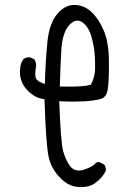

<svg xmlns="http://www.w3.org/2000/svg" viewBox="-20 -762 540 771"><path d="M260.3 -414.1Q245.1 -414.1 220.2 -414.6Q222.2 -489.7 226.1 -559.1Q230 -628.4 255.9 -658.7Q273.4 -679.2 291 -679.2Q302.2 -679.2 313 -670.9Q336.4 -652.3 346.7 -616.5Q356.9 -580.6 359.9 -546.9Q361.8 -521.5 361.8 -506.1Q361.8 -490.7 361.8 -483.9Q361.8 -477.1 360.8 -470.9Q359.9 -464.8 358.6 -458.7Q357.4 -452.6 355.5 -447.3Q352.1 -435.5 344.2 -421.4Q332 -418.5 322.3 -417.2Q312.5 -416 304.9 -415.5Q297.4 -415 288.8 -414.8Q280.3 -414.6 272.7 -414.3Q265.1 -414.1 260.3 -414.1ZM60.1 -473.1Q60.1 -434.1 85.4 -404.8Q115.7 -370.1 151.9 -364.7L158.7 -363.8Q164.6 -179.7 175.3 -132.3Q186 -83.5 221.7 -47.9Q252 -17.1 285.2 -12.2Q295.9 -10.7 306.6 -10.7Q338.9 -10.7 360.8 -25.9Q389.2 -45.4 404.8 -75.7Q405.3 -77.6 405.3 -79.1Q405.3 -92.8 397.9 -101.6L380.9 -110.4Q377.4 -110.8 375.7 -110.8Q374 -110.8 372.1 -110.8Q366.2 -110.4 363.3 -106Q354 -92.8 318.4 -81.1Q307.1 -77.1 297.9 -77.1Q273.4 -77.1 259.8 -97.2Q242.2 -122.6 233.2 -156.7Q224.1 -190.9 217.8 -355.5Q250.5 -354 272.7 -354Q294.9 -354 314.9 -355Q355 -356.9 383.8 -364.3Q393.1 -367.2 398.9 -372.6Q409.7 -383.3 412.6 -403.8Q417.5 -435.5 417.5 -496.1Q417.5 -531.7 416 -551.3Q414.6 -570.8 411.6 -585.9Q406.7 -616.2 397 -638.7Q377.9 -684.6 347.7 -713.4Q317.4 -742.2 278.3 -742.2Q240.7 -742.2 210 -706.1Q177.7 -668.5 170.2 -592.3Q162.6 -516.1 160.2 -424.8L149.4 -428.7Q127.4 -436.5 123 -451.7Q121.6 -457 121.6 -466.8Q121.6 -476.6 124.5 -494.1Q125 -496.6 125 -499Q125 -513.2 117.7 -523.9L101.1 -531.7Q99.1 -532.2 97.7 -532.2Q83.5 -532.2 74.2 -524.4Q62.5 -509.3 61 -488.8V-488.3Q60.1 -480.5 60.1 -473.1Z"/></svg>

Font: NaikaiFont
Style: Light
Weight: 300
Version: Version 1.89